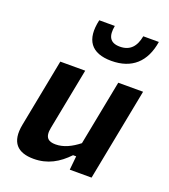

<svg xmlns="http://www.w3.org/2000/svg" viewBox="-149 -925 918 1043"><g transform="rotate(20 310.0 -403.0)"><path d="M122.5 -534 46.5 -141.5C25.5 -33 74 12 166 12C247 12 307.5 -23.5 361.5 -80H379.5L371.5 0H497.5L601 -534H457.5L384.5 -158C342 -124.5 298 -102.5 251.5 -102.5C211 -102.5 185.5 -118.5 197.5 -178.5L266.5 -534ZM334.5 -817.5H244.5C217 -697 263.5 -632.5 381 -632.5C499 -632.5 570 -697 589 -817.5H499C487.5 -755.5 456.5 -721 398 -721C340 -721 323 -755.5 334.5 -817.5Z"/></g></svg>

Font: Monaspace Neon
Style: Bold Italic
Weight: 700
Italic angle: -11°
Designer: Riley Cran & the Lettermatic Team
Foundry: Lettermatic
Version: Version 1.200 (Monaspace Neon)